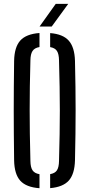

<svg xmlns="http://www.w3.org/2000/svg" viewBox="-20 -979 468 1005"><path d="M186.7 6.2Q117 1.1 86.1 -33.2Q55.2 -67.4 53.9 -139.7Q52.9 -214.1 52.4 -277.9Q51.9 -341.8 51.9 -402.1Q51.9 -462.4 52.4 -525.3Q52.9 -588.2 53.9 -660.1Q55.2 -732.3 86.1 -766.7Q117 -801.1 186.7 -806.2V-732.8Q160.9 -728.4 150.3 -712.2Q139.7 -696.1 139.2 -663.3Q137 -589.3 136.2 -526.1Q135.3 -462.8 135.3 -402.9Q135.3 -342.9 136.2 -278.3Q137 -213.8 139.2 -136.5Q139.7 -103.3 150.3 -87.5Q160.9 -71.6 186.7 -67.2ZM242.5 5.8V-67.5Q268 -71.9 278.2 -87.8Q288.4 -103.6 288.9 -136.5Q291 -212.2 292.1 -276Q293.2 -339.7 293.2 -399.7Q293.2 -459.7 292.1 -523.7Q291 -587.7 288.9 -663.3Q288.4 -696.1 278.2 -712.1Q268 -728.1 242.5 -732.5V-805.8Q309.8 -800.5 340.2 -765.9Q370.6 -731.3 372.5 -660.1Q374.2 -588.1 375 -525.2Q375.8 -462.3 375.8 -401.9Q375.8 -341.6 375 -277.8Q374.2 -214 372.5 -139.7Q370.6 -68.1 340.2 -34Q309.8 0.1 242.5 5.8ZM187 -840 271.7 -958.7H337.1L250.6 -840Z"/></svg>

Font: Big Shoulders Stencil Text SC Thin
Style: Regular
Weight: 100
Designer: Patric King
Foundry: XO Type Co
Version: Version 2.001